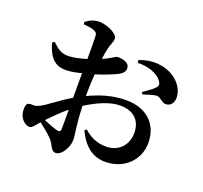

<svg xmlns="http://www.w3.org/2000/svg" viewBox="-138 -934 1207 1143"><g transform="rotate(20 465.0 -362.5)"><path d="M842 -448C875 -449 890 -476 890 -506C889 -577 823 -644 732 -656C683 -664 637 -653 599 -640L602 -622C658 -625 731 -607 760 -559C769 -543 766 -534 754 -521C743 -508 702 -480 684 -467L692 -455C713 -461 752 -475 773 -477C798 -479 818 -446 842 -448ZM213 -435C239 -435 278 -442 311 -451V-371V-295C245 -257 177 -201 149 -187C130 -176 115 -171 93 -173C65 -173 58 -166 58 -128C58 -105 65 -83 83 -64C96 -51 109 -43 125 -43C142 -43 153 -63 179 -92C206 -71 239 -45 263 -20C292 10 292 49 325 49C362 49 398 -12 398 -60C398 -98 385 -129 380 -269C448 -312 525 -348 591 -348C688 -348 725 -289 725 -223C725 -144 672 -89 593 -89C530 -89 485 -116 452 -146L440 -136C478 -56 533 -2 618 -2C747 -2 824 -94 824 -194C824 -320 737 -390 615 -390C526 -390 452 -365 379 -331V-361C379 -394 381 -433 384 -470C432 -485 486 -506 518 -522C541 -534 555 -551 554 -570C552 -615 489 -614 476 -614C465 -613 443 -593 393 -571C396 -599 400 -622 404 -638C410 -669 424 -686 424 -712C424 -740 354 -774 305 -774C271 -774 246 -763 219 -742L222 -728C250 -725 272 -723 288 -716C304 -709 311 -705 311 -676C312 -652 312 -599 312 -541C273 -530 233 -520 203 -519C159 -518 138 -529 94 -571L81 -561C109 -460 155 -435 213 -435ZM311 -220V-100C311 -83 304 -76 285 -81C263 -87 231 -99 199 -113C230 -146 272 -188 311 -220Z"/></g></svg>

Font: GenRyuMin2 TW B
Style: Regular
Weight: 700
Version: Version 2.100;PS 2.1;hotconv 16.6.51;makeotf.lib2.5.65220 DE